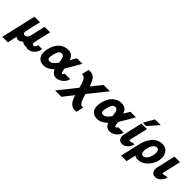

<svg xmlns="http://www.w3.org/2000/svg" viewBox="210 -1901 3289 3289"><g transform="rotate(45 1854.5 -257.0)"><path d="M3 161 149 -472H283L221 -203V-202Q207 -142 239 -131Q253 -123 271 -127Q316 -138 333 -205L394 -472H528L464 -198V-196Q463 -194 463 -192Q461 -186 461 -184Q460 -182 460 -178Q452 -145 458 -128Q463 -110 484 -110Q530 -110 537 -172H633Q632 -154 629 -144Q619 -100 586 -61.5Q553 -23 507 -5Q462 9 426 0Q425 -2 425 -4V-7Q357 6 314 -33Q293 -11 270 -1Q245 12 221 10Q195 7 177 -14L137 161Z M701 -238Q708 -263 710 -268Q740 -371 805 -425Q870 -479 955 -482Q975 -482 992 -479Q1061 -467 1093 -397L1103 -372Q1159 -468 1166 -482H1300Q1252 -395 1215 -332.5Q1178 -270 1162.5 -246Q1147 -222 1144 -216Q1141 -212 1143 -191Q1145 -170 1150 -154Q1158 -114 1176 -114Q1190 -114 1207 -148H1339Q1323 -82 1273.5 -40.5Q1224 1 1166 9Q1157 10 1140 10Q1110 8 1086.5 -8.5Q1063 -25 1052.5 -40Q1042 -55 1031 -78Q939 10 846 10Q756 10 714.5 -55Q673 -120 701 -238ZM836 -239Q835 -236 833.5 -229Q832 -222 831 -218Q817 -155 830 -134Q841 -114 871 -113Q882 -113 888 -114Q937 -124 992 -198Q994 -201 996 -203.5Q998 -206 999 -208.5Q1000 -211 1001 -212Q1001 -221 1000 -229Q997 -272 987 -305Q975 -348 945 -356Q938 -358 925 -358Q887 -356 868 -326Q849 -296 836 -239Z M1292 172 1554 -157Q1529 -255 1503 -302.5Q1477 -350 1436 -350L1418 -349L1448 -481Q1469 -485 1489 -485Q1520 -485 1545.5 -473Q1571 -461 1587 -445.5Q1603 -430 1618 -402.5Q1633 -375 1640.5 -357.5Q1648 -340 1658 -311Q1661 -302 1663 -297L1814 -483H1967L1703 -153Q1730 -51 1756.5 -6Q1783 39 1821 39Q1822 39 1832 38L1842 36L1811 171Q1786 174 1768 174Q1651 174 1598 2L1599 3Q1596 -8 1593 -15L1445 172Z M1997 -238Q2004 -263 2006 -268Q2036 -371 2101 -425Q2166 -479 2251 -482Q2271 -482 2288 -479Q2357 -467 2389 -397L2399 -372Q2455 -468 2462 -482H2596Q2548 -395 2511 -332.5Q2474 -270 2458.5 -246Q2443 -222 2440 -216Q2437 -212 2439 -191Q2441 -170 2446 -154Q2454 -114 2472 -114Q2486 -114 2503 -148H2635Q2619 -82 2569.5 -40.5Q2520 1 2462 9Q2453 10 2436 10Q2406 8 2382.5 -8.5Q2359 -25 2348.5 -40Q2338 -55 2327 -78Q2235 10 2142 10Q2052 10 2010.5 -55Q1969 -120 1997 -238ZM2132 -239Q2131 -236 2129.5 -229Q2128 -222 2127 -218Q2113 -155 2126 -134Q2137 -114 2167 -113Q2178 -113 2184 -114Q2233 -124 2288 -198Q2290 -201 2292 -203.5Q2294 -206 2295 -208.5Q2296 -211 2297 -212Q2297 -221 2296 -229Q2293 -272 2283 -305Q2271 -348 2241 -356Q2234 -358 2221 -358Q2183 -356 2164 -326Q2145 -296 2132 -239Z M2662 -140 2739 -473H2873L2804 -174Q2804 -173 2803 -172L2799 -153Q2793 -131 2802 -120Q2839 -120 2871 -136H2908Q2889 -68 2844 -28.5Q2799 11 2751 11Q2691 11 2669 -33.5Q2647 -78 2662 -140ZM2746 -500 2853 -688H2992L2826 -500Z M2881 161 2970 -221Q2979 -261 2999 -302.5Q3019 -344 3051 -386.5Q3083 -429 3133.5 -455.5Q3184 -482 3243 -482Q3332 -482 3376.5 -410Q3421 -338 3397 -236Q3374 -138 3297.5 -64Q3221 10 3129 10Q3088 10 3054 -11L3014 161ZM3106 -235Q3104 -231 3102 -217Q3093 -169 3104.5 -134Q3116 -99 3154 -99Q3187 -99 3218 -133Q3249 -167 3265 -236Q3279 -298 3266 -335Q3254 -373 3217 -373Q3184 -373 3153 -338.5Q3122 -304 3106 -235Z M3463 -140 3540 -473H3674L3605 -174Q3605 -173 3604 -172L3600 -153Q3594 -131 3603 -120Q3640 -120 3672 -136H3709Q3690 -68 3645 -29Q3600 10 3552 10Q3492 10 3470 -33.5Q3448 -77 3463 -140Z"/></g></svg>

Font: Coval
Style: ExtraBold Italic
Weight: 800
Foundry: Context Ltd
Version: Version 001.000